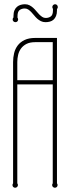

<svg xmlns="http://www.w3.org/2000/svg" viewBox="-20 -880 332 910"><path d="M250 -11.2Q252.9 -7.3 252.9 -2.9Q252.9 2.4 249.3 6.1Q245.6 9.8 240.2 9.8Q234.9 9.8 231 6.1Q227.1 2.4 227.1 -2.9Q227.1 -7.3 230 -11.2V-480H62V-11.2Q64.9 -7.3 64.9 -2.9Q64.9 2.4 61 6.1Q57.1 9.8 51.8 9.8Q46.4 9.8 42.7 6.1Q39.1 2.4 39.1 -2.9Q39.1 -7.3 42 -11.2V-585.9Q42 -607.4 46.9 -627.9Q51.8 -648.4 64 -664.6Q76.2 -680.7 96.4 -690.4Q116.7 -700.2 147 -700.2H250ZM230 -500V-680.2H147Q122.1 -680.2 105.7 -671.9Q89.4 -663.6 79.6 -650.1Q69.8 -636.7 65.9 -619.9Q62 -603 62 -585.9V-500ZM250 -830.6Q250 -814.9 245.6 -804.2Q241.2 -793.5 233.9 -786.9Q226.6 -780.3 216.6 -777.6Q206.5 -774.9 195.8 -774.9Q183.6 -774.9 173.8 -779.8Q164.1 -784.7 156.2 -791.7Q148.4 -798.8 141.6 -807.4Q134.8 -815.9 127.9 -823Q121.1 -830.1 113.8 -835Q106.4 -839.8 97.2 -839.8Q83.5 -839.8 73.2 -832.5Q63 -825.2 63 -803.7V-795.9Q65.9 -793 65.9 -787.6Q65.9 -782.2 62.3 -778.6Q58.6 -774.9 53.2 -774.9Q47.9 -774.9 43.9 -778.6Q40 -782.2 40 -787.6Q40 -794.4 43.9 -796.9V-803.7Q43.9 -820.3 48.6 -831.1Q53.2 -841.8 61 -848.1Q68.8 -854.5 78.6 -857.2Q88.4 -859.9 98.1 -859.9Q110.4 -859.9 119.9 -855Q129.4 -850.1 137.2 -843Q145 -835.9 151.9 -827.4Q158.7 -818.8 165.8 -811.8Q172.9 -804.7 180.2 -799.8Q187.5 -794.9 196.8 -794.9Q210.4 -794.9 220.7 -802Q231 -809.1 231 -830.6V-837.9Q228 -842.3 228 -846.7Q228 -852.1 231.9 -856Q235.8 -859.9 241.2 -859.9Q246.6 -859.9 250.2 -856Q253.9 -852.1 253.9 -846.7Q253.9 -843.3 252.7 -841.1Q251.5 -838.9 250 -836.9Z"/></svg>

Font: Wire One
Style: Regular
Weight: 400
Designer: Alexei Vanyashin, Gayaneh Bagdasaryan
Foundry: Cyreal Type Foundry
Version: Version 1.000